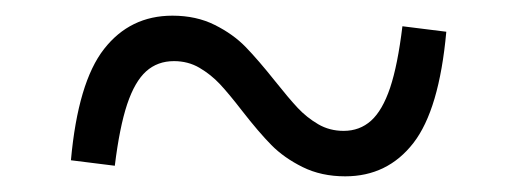

<svg xmlns="http://www.w3.org/2000/svg" viewBox="-20 -445 660 245"><path d="M289 -303.5Q272 -325.5 260.5 -337.8Q249 -350 234.5 -358.5Q220 -367 202 -367Q181 -367 166.5 -354Q152 -341 142.2 -311.8Q132.5 -282.5 126.5 -233.5L70.5 -240.5Q79.5 -340 112.8 -382.5Q146 -425 200 -425Q230.5 -425 254 -413.2Q277.5 -401.5 293.5 -385Q309.5 -368.5 331 -341.5Q348.5 -319.5 360 -307.2Q371.5 -295 386 -286.5Q400.5 -278 418.5 -278Q439 -278 453.5 -291Q468 -304 477.8 -333Q487.5 -362 493.5 -411.5L549.5 -404.5Q540.5 -305 507.5 -262.5Q474.5 -220 420.5 -220Q390 -220 366.2 -231.8Q342.5 -243.5 326.2 -260Q310 -276.5 289 -303.5Z"/></svg>

Font: Monaspace Neon Var ExtraLight
Style: Regular
Weight: 200
Designer: Riley Cran and the Lettermatic Team
Version: Version 1.200 (Monaspace Neon Var)